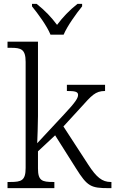

<svg xmlns="http://www.w3.org/2000/svg" viewBox="-20 -976 598 996"><path d="M242 -796H310C329 -841 375 -905 406 -943V-956H382C338 -921 306 -887 276 -847C246 -887 214 -921 170 -956H146V-943C177 -905 224 -841 242 -796ZM19 0H262V-32H256C199 -32 177 -38 177 -102V-191L266 -274L374 -103C433 -9 451 0 544 0H558V-32H554C510 -32 480 -57 439 -120L309 -320L398 -417C455 -480 474 -504 525 -504V-536H327V-504C367 -504 385 -501 385 -484C385 -468 374 -448 310 -380L173 -233C174 -259 177 -331 177 -374V-760H19V-728H37C89 -728 113 -721 113 -655V-105C113 -39 91 -32 33 -32H19Z"/></svg>

Font: Noto Serif Light
Style: Regular
Weight: 300
Designer: Monotype Design Team
Foundry: Monotype Imaging Inc.
Version: Version 2.013